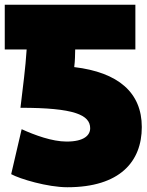

<svg xmlns="http://www.w3.org/2000/svg" viewBox="-40 -743 616 807"><path d="M-20 -723V-535H72C67 -455 57 -385 46 -290C272 -290 339 -260 339 -204C339 -175 314 -148 240 -148C179 -148 106 -175 51 -200L7 -11C43 9 160 44 243 44C464 44 556 -64 556 -209C556 -354 457 -439 272 -461C276 -493 275 -508 276 -535H529V-723Z"/></svg>

Font: Repo ExtraBlack
Style: Regular
Weight: 400
Designer: Stefan Peev
Foundry: Context Ltd
Version: Version 001.502